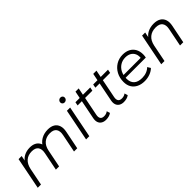

<svg xmlns="http://www.w3.org/2000/svg" viewBox="204 -1858 2980 2980"><g transform="rotate(-45 1693.5 -368.5)"><path d="M795 -530Q866 -530 910.5 -502.5Q955 -475 972 -423Q989 -371 974 -299L914 0H843L903 -300Q919 -378 888.5 -422Q858 -466 778 -466Q699 -466 645.5 -422Q592 -378 574 -290L516 0H445L505 -300Q521 -378 490 -422Q459 -466 380 -466Q299 -466 246 -420Q193 -374 174 -282L118 0H47L151 -525H219L189 -374L174 -400Q212 -468 270 -499Q328 -530 401 -530Q456 -530 495.5 -511.5Q535 -493 557.5 -457.5Q580 -422 582 -373L545 -381Q584 -456 648.5 -493Q713 -530 795 -530Z M1108 0 1212 -525H1283L1179 0ZM1278 -641Q1257 -641 1243.5 -655Q1230 -669 1230 -688Q1230 -710 1245.5 -726Q1261 -742 1285 -742Q1306 -742 1320 -729Q1334 -716 1334 -696Q1334 -672 1318 -656.5Q1302 -641 1278 -641Z M1544 5Q1499 5 1467 -14.5Q1435 -34 1422.5 -70Q1410 -106 1420 -156L1516 -641H1587L1491 -159Q1481 -110 1498.5 -83Q1516 -56 1563 -56Q1585 -56 1606 -62.5Q1627 -69 1644 -83L1661 -29Q1636 -10 1605 -2.5Q1574 5 1544 5ZM1388 -466 1399 -525H1724L1712 -466Z M1934 5Q1889 5 1857 -14.5Q1825 -34 1812.5 -70Q1800 -106 1810 -156L1906 -641H1977L1881 -159Q1871 -110 1888.5 -83Q1906 -56 1953 -56Q1975 -56 1996 -62.5Q2017 -69 2034 -83L2051 -29Q2026 -10 1995 -2.5Q1964 5 1934 5ZM1778 -466 1789 -525H2114L2102 -466Z M2394 5Q2319 5 2263.5 -22.5Q2208 -50 2178.5 -100Q2149 -150 2149 -219Q2149 -309 2187 -379Q2225 -449 2291 -489.5Q2357 -530 2440 -530Q2510 -530 2561 -503.5Q2612 -477 2640.5 -427Q2669 -377 2669 -307Q2669 -291 2667 -274.5Q2665 -258 2662 -243H2201L2210 -296H2629L2600 -276Q2610 -339 2591 -382Q2572 -425 2532.5 -447.5Q2493 -470 2438 -470Q2374 -470 2324 -438.5Q2274 -407 2246 -351.5Q2218 -296 2218 -222Q2218 -143 2263.5 -100.5Q2309 -58 2400 -58Q2453 -58 2498 -75.5Q2543 -93 2572 -124L2604 -73Q2567 -36 2511.5 -15.5Q2456 5 2394 5Z M3119 -530Q3190 -530 3235.5 -502.5Q3281 -475 3298.5 -423Q3316 -371 3301 -299L3241 0H3170L3230 -300Q3246 -378 3213.5 -422Q3181 -466 3099 -466Q3015 -466 2959.5 -420Q2904 -374 2885 -282L2829 0H2758L2862 -525H2930L2900 -374L2885 -400Q2923 -468 2983.5 -499Q3044 -530 3119 -530Z"/></g></svg>

Font: MOST Montserrat
Style: Italic
Weight: 400
Italic angle: -11.3°
Designer: Julieta Ulanovsky
Foundry: Julieta Ulanovsky
Version: Version 8.000;March 11, 2024;FontCreator 15.0.0.2926 64-bit